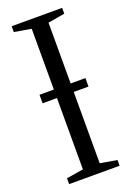

<svg xmlns="http://www.w3.org/2000/svg" viewBox="-144 -796 580 849"><g transform="rotate(-20 146.0 -371.5)"><path d="M107 -40.5V-702L27.5 -715.5V-743H265V-715.5L186 -702V-40.5L265 -27V0H27.5V-27.5ZM255.5 -416V-376H39.5V-416Z"/></g></svg>

Font: Merriweather 96pt Light
Style: Regular
Weight: 300
Version: Version 2.100